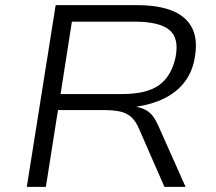

<svg xmlns="http://www.w3.org/2000/svg" viewBox="-20 -725 837 745"><path d="M84 0 196 -705H512Q597 -705 651.5 -682Q706 -659 727.5 -612Q749 -565 734 -492Q724 -442 694.5 -404.5Q665 -367 618 -343.5Q571 -320 509 -311L512 -310L520 -308Q544 -302 561 -287.5Q578 -273 593 -240L700 0H618L520 -224Q507 -255 489 -271Q471 -287 445 -292.5Q419 -298 377 -298H205L158 0ZM215 -360H452Q549 -360 597 -394.5Q645 -429 661 -502Q676 -577 637 -609Q598 -641 501 -641H259Z"/></svg>

Font: Nunito Sans 7pt SemiExpanded Light
Style: Italic
Weight: 300
Width: 6
Italic angle: -9°
Designer: Vernon Adams
Foundry: Vernon Adams
Version: Version 3.101;gftools[0.9.27]